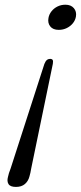

<svg xmlns="http://www.w3.org/2000/svg" viewBox="-20 -614 335 794"><path d="M46 159Q22.5 159 15.2 147.2Q8 135.5 13 117.5Q14 111.5 17 102Q20 92.5 24 82.5L163.5 -349.5Q168 -361 173.8 -365.8Q179.5 -370.5 187 -370.5Q195 -370.5 197.8 -366Q200.5 -361.5 198.5 -350L109 83Q107.5 91.5 105.8 100Q104 108.5 102 115Q97 135 83 147Q69 159 46 159ZM250.5 -594.5Q273.5 -594.5 285.5 -580.2Q297.5 -566 294 -545.5Q291.5 -530.5 281.5 -518Q271.5 -505.5 256.2 -498Q241 -490.5 223 -490.5Q199 -490.5 187.8 -504.8Q176.5 -519 180.5 -540Q183 -554.5 192.8 -567Q202.5 -579.5 217.5 -587Q232.5 -594.5 250.5 -594.5Z"/></svg>

Font: Fraunces Light
Style: Italic
Weight: 300
Italic angle: -16°
Version: Version 1.000;[b76b70a41]